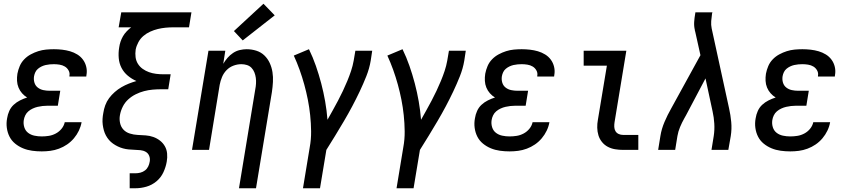

<svg xmlns="http://www.w3.org/2000/svg" viewBox="-20 -801 4540 1026"><path d="M203 8Q177 8 151.5 4.5Q126 1 103 -8.5Q80 -18 61 -33.5Q42 -49 31 -70.5Q20 -92 16.5 -117.5Q13 -143 18 -169Q21 -189 29.5 -208Q38 -227 53 -241Q68 -255 87 -264.5Q106 -274 125 -280Q110 -289 98 -302.5Q86 -316 79 -333Q72 -350 71 -369Q70 -388 73 -407Q77 -428 85.5 -448Q94 -468 109.5 -484Q125 -500 144.5 -510.5Q164 -521 184.5 -527.5Q205 -534 226 -536Q247 -538 268 -538Q290 -538 312 -535.5Q334 -533 354.5 -527Q375 -521 393 -510Q411 -499 423.5 -482Q436 -465 441 -443.5Q446 -422 442 -400Q442 -398 441.5 -396Q441 -394 441 -392H351Q351 -393 351 -394Q351 -395 351 -396Q354 -411 346.5 -424.5Q339 -438 326.5 -445.5Q314 -453 298.5 -455.5Q283 -458 268 -458Q257 -458 246 -457Q235 -456 224 -453.5Q213 -451 202.5 -446Q192 -441 183 -433.5Q174 -426 169 -415.5Q164 -405 162 -394Q159 -376 164 -359.5Q169 -343 182 -333Q195 -323 211.5 -319.5Q228 -316 246 -316H302L289 -236H233Q220 -236 207 -234.5Q194 -233 181 -230Q168 -227 155 -221Q142 -215 131.5 -206Q121 -197 115 -184.5Q109 -172 107 -159Q104 -139 110 -120.5Q116 -102 130.5 -91Q145 -80 164 -76Q183 -72 203 -72Q222 -72 241 -75Q260 -78 278 -87.5Q296 -97 309 -113Q322 -129 326 -148H416Q412 -125 401.5 -103Q391 -81 375 -62Q359 -43 338.5 -29Q318 -15 295 -6.5Q272 2 249 5Q226 8 203 8Z M673 205V125H704Q717 125 730.5 121.5Q744 118 755 109.5Q766 101 772 88.5Q778 76 780 63Q783 47 777.5 32.5Q772 18 759 10.5Q746 3 730.5 1.5Q715 0 699 -0.5Q683 -1 667.5 -2.5Q652 -4 637.5 -8Q623 -12 609.5 -18.5Q596 -25 584 -33.5Q572 -42 562.5 -53Q553 -64 546 -77Q539 -90 535 -104.5Q531 -119 529 -134.5Q527 -150 528 -166Q529 -182 532 -197Q535 -218 542.5 -238.5Q550 -259 563 -276.5Q576 -294 593 -309Q610 -324 629 -335Q648 -346 668 -354Q688 -362 709 -368Q684 -379 663 -396.5Q642 -414 629.5 -438Q617 -462 614.5 -490.5Q612 -519 617 -548Q619 -563 624 -578Q629 -593 637 -607Q645 -621 656.5 -633Q668 -645 681 -655H614L628 -735H1003L990 -655H906Q886 -655 865 -653Q844 -651 823.5 -646Q803 -641 783 -632Q763 -623 746.5 -609Q730 -595 719.5 -575.5Q709 -556 705 -536Q702 -515 704.5 -495.5Q707 -476 717 -460Q727 -444 742.5 -433Q758 -422 776 -415.5Q794 -409 814 -406.5Q834 -404 855 -404H892L879 -324H841Q819 -324 796 -322Q773 -320 750 -314Q727 -308 705 -297Q683 -286 665 -269.5Q647 -253 636 -231Q625 -209 621 -186Q617 -165 621.5 -144Q626 -123 639.5 -108.5Q653 -94 673.5 -87.5Q694 -81 715.5 -80Q737 -79 758.5 -77.5Q780 -76 799.5 -69Q819 -62 835 -49.5Q851 -37 861 -19.5Q871 -2 873 19.5Q875 41 871 63Q866 92 853 120Q840 148 816 168Q792 188 762.5 196.5Q733 205 704 205Z M1257 205 1344 -323Q1347 -338 1348 -354Q1349 -370 1347 -385Q1345 -400 1339.5 -414Q1334 -428 1324 -438.5Q1314 -449 1299.5 -453.5Q1285 -458 1270 -458Q1248 -458 1227 -450Q1206 -442 1190.5 -426Q1175 -410 1166.5 -389.5Q1158 -369 1154 -348L1097 0H1006L1094 -530H1184L1173 -460Q1183 -477 1196 -492Q1209 -507 1225.5 -518Q1242 -529 1261 -533.5Q1280 -538 1298 -538Q1325 -538 1350 -530Q1375 -522 1393 -504.5Q1411 -487 1421.5 -464Q1432 -441 1436 -415.5Q1440 -390 1438.5 -363Q1437 -336 1433 -309L1348 205ZM1277 -585 1230 -635 1388 -781 1448 -719Z M1599 205 1635 -13Q1643 -56 1642.5 -99.5Q1642 -143 1637.5 -185.5Q1633 -228 1625 -268.5Q1617 -309 1606 -349Q1595 -389 1581 -428Q1567 -467 1550 -504L1631 -538Q1652 -495 1668 -449Q1684 -403 1696.5 -355.5Q1709 -308 1717.5 -259.5Q1726 -211 1730 -161Q1744 -186 1758.5 -212Q1773 -238 1786.5 -263.5Q1800 -289 1812.5 -315.5Q1825 -342 1836 -368.5Q1847 -395 1856 -422Q1865 -449 1870 -477L1879 -530H1969L1961 -477Q1954 -435 1937.5 -393.5Q1921 -352 1902 -312Q1883 -272 1862 -232.5Q1841 -193 1818 -154Q1795 -115 1771.5 -76.5Q1748 -38 1724 0L1690 205Z M2099 205 2135 -13Q2143 -56 2142.5 -99.5Q2142 -143 2137.5 -185.5Q2133 -228 2125 -268.5Q2117 -309 2106 -349Q2095 -389 2081 -428Q2067 -467 2050 -504L2131 -538Q2152 -495 2168 -449Q2184 -403 2196.5 -355.5Q2209 -308 2217.5 -259.5Q2226 -211 2230 -161Q2244 -186 2258.5 -212Q2273 -238 2286.5 -263.5Q2300 -289 2312.5 -315.5Q2325 -342 2336 -368.5Q2347 -395 2356 -422Q2365 -449 2370 -477L2379 -530H2469L2461 -477Q2454 -435 2437.5 -393.5Q2421 -352 2402 -312Q2383 -272 2362 -232.5Q2341 -193 2318 -154Q2295 -115 2271.5 -76.5Q2248 -38 2224 0L2190 205Z M2703 8Q2677 8 2651.5 4.5Q2626 1 2603 -8.5Q2580 -18 2561 -33.5Q2542 -49 2531 -70.5Q2520 -92 2516.5 -117.5Q2513 -143 2518 -169Q2521 -189 2529.5 -208Q2538 -227 2553 -241Q2568 -255 2587 -264.5Q2606 -274 2625 -280Q2610 -289 2598 -302.5Q2586 -316 2579 -333Q2572 -350 2571 -369Q2570 -388 2573 -407Q2577 -428 2585.5 -448Q2594 -468 2609.5 -484Q2625 -500 2644.5 -510.5Q2664 -521 2684.5 -527.5Q2705 -534 2726 -536Q2747 -538 2768 -538Q2790 -538 2812 -535.5Q2834 -533 2854.5 -527Q2875 -521 2893 -510Q2911 -499 2923.5 -482Q2936 -465 2941 -443.5Q2946 -422 2942 -400Q2942 -398 2941.5 -396Q2941 -394 2941 -392H2851Q2851 -393 2851 -394Q2851 -395 2851 -396Q2854 -411 2846.5 -424.5Q2839 -438 2826.5 -445.5Q2814 -453 2798.5 -455.5Q2783 -458 2768 -458Q2757 -458 2746 -457Q2735 -456 2724 -453.5Q2713 -451 2702.5 -446Q2692 -441 2683 -433.5Q2674 -426 2669 -415.5Q2664 -405 2662 -394Q2659 -376 2664 -359.5Q2669 -343 2682 -333Q2695 -323 2711.5 -319.5Q2728 -316 2746 -316H2802L2789 -236H2733Q2720 -236 2707 -234.5Q2694 -233 2681 -230Q2668 -227 2655 -221Q2642 -215 2631.5 -206Q2621 -197 2615 -184.5Q2609 -172 2607 -159Q2604 -139 2610 -120.5Q2616 -102 2630.5 -91Q2645 -80 2664 -76Q2683 -72 2703 -72Q2722 -72 2741 -75Q2760 -78 2778 -87.5Q2796 -97 2809 -113Q2822 -129 2826 -148H2916Q2912 -125 2901.5 -103Q2891 -81 2875 -62Q2859 -43 2838.5 -29Q2818 -15 2795 -6.5Q2772 2 2749 5Q2726 8 2703 8Z M3310 0Q3288 0 3267 -3.5Q3246 -7 3228 -16.5Q3210 -26 3197 -42Q3184 -58 3178 -77.5Q3172 -97 3171.5 -118.5Q3171 -140 3175 -161L3223 -450H3099V-530H3327L3264 -148Q3262 -136 3262.5 -123Q3263 -110 3269 -100Q3275 -90 3286 -85Q3297 -80 3310 -80H3391V0Z M3497 0 3509 -74Q3515 -112 3531 -149.5Q3547 -187 3567 -222L3723 -506L3695 -632Q3694 -634 3693.5 -636.5Q3693 -639 3693 -641Q3693 -641 3693 -641Q3693 -641 3693 -641Q3688 -662 3689.5 -684Q3691 -706 3695 -728L3696 -735H3787L3785 -728Q3782 -708 3780.5 -688Q3779 -668 3783 -649L3876 -222Q3884 -187 3887.5 -149.5Q3891 -112 3885 -74L3872 0H3782L3794 -74Q3799 -107 3797 -140.5Q3795 -174 3788 -205L3750 -382L3646 -185Q3644 -181 3641.5 -177Q3639 -173 3637 -169Q3637 -169 3637 -169Q3637 -169 3637 -169Q3624 -146 3614 -122Q3604 -98 3600 -74L3588 0Z M4203 8Q4177 8 4151.5 4.5Q4126 1 4103 -8.5Q4080 -18 4061 -33.5Q4042 -49 4031 -70.5Q4020 -92 4016.5 -117.5Q4013 -143 4018 -169Q4021 -189 4029.5 -208Q4038 -227 4053 -241Q4068 -255 4087 -264.5Q4106 -274 4125 -280Q4110 -289 4098 -302.5Q4086 -316 4079 -333Q4072 -350 4071 -369Q4070 -388 4073 -407Q4077 -428 4085.5 -448Q4094 -468 4109.5 -484Q4125 -500 4144.5 -510.5Q4164 -521 4184.5 -527.5Q4205 -534 4226 -536Q4247 -538 4268 -538Q4290 -538 4312 -535.5Q4334 -533 4354.5 -527Q4375 -521 4393 -510Q4411 -499 4423.5 -482Q4436 -465 4441 -443.5Q4446 -422 4442 -400Q4442 -398 4441.5 -396Q4441 -394 4441 -392H4351Q4351 -393 4351 -394Q4351 -395 4351 -396Q4354 -411 4346.5 -424.5Q4339 -438 4326.5 -445.5Q4314 -453 4298.5 -455.5Q4283 -458 4268 -458Q4257 -458 4246 -457Q4235 -456 4224 -453.5Q4213 -451 4202.5 -446Q4192 -441 4183 -433.5Q4174 -426 4169 -415.5Q4164 -405 4162 -394Q4159 -376 4164 -359.5Q4169 -343 4182 -333Q4195 -323 4211.5 -319.5Q4228 -316 4246 -316H4302L4289 -236H4233Q4220 -236 4207 -234.5Q4194 -233 4181 -230Q4168 -227 4155 -221Q4142 -215 4131.5 -206Q4121 -197 4115 -184.5Q4109 -172 4107 -159Q4104 -139 4110 -120.5Q4116 -102 4130.5 -91Q4145 -80 4164 -76Q4183 -72 4203 -72Q4222 -72 4241 -75Q4260 -78 4278 -87.5Q4296 -97 4309 -113Q4322 -129 4326 -148H4416Q4412 -125 4401.5 -103Q4391 -81 4375 -62Q4359 -43 4338.5 -29Q4318 -15 4295 -6.5Q4272 2 4249 5Q4226 8 4203 8Z"/></svg>

Font: Iosevka Curly Medium Oblique
Style: Regular
Weight: 500
Italic angle: -9°
Monospace: yes
Designer: Belleve Invis
Foundry: Belleve Invis
Version: Version 11.1.0; ttfautohint (v1.8.3)